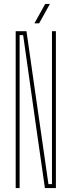

<svg xmlns="http://www.w3.org/2000/svg" viewBox="-20 -959 365 979"><path d="M60 0V-800H115L151 -548L227 -20H245V-516V-800H265V0H209L166 -300L98 -780H80V-340V0ZM155.5 -840 210.5 -939H234.5L179.5 -840Z"/></svg>

Font: Big Shoulders Display SC Thin
Style: Regular
Weight: 100
Designer: Patric King
Foundry: XO Type Co
Version: Version 2.002